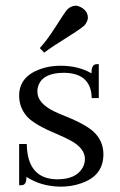

<svg xmlns="http://www.w3.org/2000/svg" viewBox="-20 -661 431 690"><path d="M185.5 -16.6Q252.9 -16.6 276.4 -57.6Q285.2 -72.3 285.2 -89.8Q285.2 -130.9 225.6 -160.2Q212.9 -167 183.6 -179.7Q103.5 -212.9 77.1 -242.2Q48.8 -274.4 48.8 -317.4Q48.8 -384.8 123 -412.1Q157.2 -424.8 197.3 -424.8Q261.7 -424.8 308.6 -397.5Q308.6 -425.8 322.3 -429.7Q328.1 -430.7 335 -430.7V-308.6H309.6Q307.6 -398.4 210 -399.4Q136.7 -399.4 119.1 -356.4Q114.3 -344.7 114.3 -332Q114.3 -290 174.8 -260.7Q188.5 -253.9 217.8 -242.2Q296.9 -210 323.2 -180.7Q351.6 -149.4 351.6 -106.4Q351.6 -27.3 267.6 -1Q235.4 9.8 197.3 9.8Q127 8.8 75.2 -25.4Q75.2 0 62.5 3.9Q56.6 4.9 48.8 4.9V-143.6H76.2Q78.1 -17.6 185.5 -16.6ZM283.2 -569.3Q294.9 -583 295.9 -596.7Q295.9 -622.1 269.5 -635.7Q259.8 -640.6 251 -640.6Q235.4 -639.6 222.7 -627.9Q214.8 -620.1 175.8 -558.6Q147.5 -514.6 123 -488.3L138.7 -471.7Q162.1 -490.2 245.1 -542Q272.5 -559.6 283.2 -569.3Z"/></svg>

Font: Abhaya Libre
Style: Regular
Weight: 400
Designer: Pushpananda Ekanayake, Sol Matas, Pathum Egodawatta
Foundry: Mooniak
Version: Version 1.050 ; ttfautohint (v1.6)